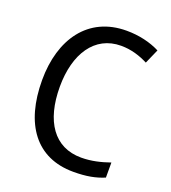

<svg xmlns="http://www.w3.org/2000/svg" viewBox="-134 -824 832 934"><g transform="rotate(20 282.0 -357.0)"><path d="M362 -646C416 -646 463 -630 502 -610L535 -685C486 -710 426 -724 362 -724C163 -724 57 -569 57 -358C57 -131 159 10 352 10C419 10 466 1 511 -18V-96C465 -80 417 -68 364 -68C224 -68 149 -179 149 -357C149 -527 225 -646 362 -646Z"/></g></svg>

Font: Noto Sans Lao UI SemCond
Style: Regular
Weight: 400
Width: 4
Designer: Monotype Design Team
Foundry: Monotype Imaging Inc.
Version: Version 2.000